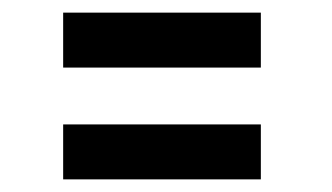

<svg xmlns="http://www.w3.org/2000/svg" viewBox="-20 -428 525 304"><path d="M80 -144V-231H393V-144ZM80 -321V-408H393V-321Z"/></svg>

Font: Raleway Thin
Style: Bold Italic
Weight: 700
Italic angle: -12°
Version: Version 4.026